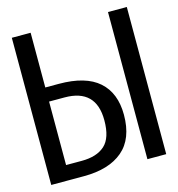

<svg xmlns="http://www.w3.org/2000/svg" viewBox="-105 -798 826 890"><g transform="rotate(-15 307.5 -353.0)"><path d="M122.1 -706.2V-443.6H186.7Q315.4 -443.6 378.5 -387.7Q441.5 -331.8 441.5 -227.2Q441.5 -112.3 375.4 -56.2Q309.2 0 188.7 0H31.8V-706.2ZM583.6 -706.2V0H493.3V-706.2ZM196.4 -375.9H122.1V-71.3H197.4Q269.7 -71.3 308.5 -106.4Q347.2 -141.5 347.2 -226.2Q347.2 -375.9 196.4 -375.9Z"/></g></svg>

Font: FiraCode Nerd Font
Style: Regular
Weight: 400
Designer: Carrois Corporate, Edenspiekermann AG, Nikita Prokopov
Foundry: Carrois Corporate, Edenspiekermann AG, Nikita Prokopov
Version: Version 6.002;Nerd Fonts 2.1.0